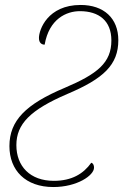

<svg xmlns="http://www.w3.org/2000/svg" viewBox="-20 -744 497 774"><path d="M195 10C291 10 359 -37 359 -68C359 -76 357 -85 348 -88C316 -43 269 -15 197 -15C101 -15 46 -74 46 -159C46 -244 102 -301 251 -365C398 -427 457 -483 457 -582C457 -671 398 -724 305 -724C172 -724 137 -624 137 -591C137 -571 148 -564 160 -564C178 -668 248 -699 302 -699C379 -699 429 -660 429 -581C429 -491 373 -446 241 -390C84 -324 18 -258 18 -155C18 -57 83 10 195 10Z"/></svg>

Font: Noto Serif SemiCondensed Thin
Style: Italic
Weight: 100
Width: 4
Italic angle: -12°
Designer: Monotype Design Team
Foundry: Monotype Imaging Inc.
Version: Version 2.013